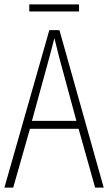

<svg xmlns="http://www.w3.org/2000/svg" viewBox="-20 -852 491 872"><path d="M339 -832H113V-800H339ZM412 0H451L250 -715H204L0 0H40L116 -267H337ZM249 -591 327 -303H125L204 -591C212 -623 220 -649 227 -679C234 -649 242 -621 249 -591Z"/></svg>

Font: Noto Sans Myanmar Condensed ExtraLight
Style: Regular
Weight: 200
Width: 3
Designer: Monotype Design Team
Foundry: Monotype Imaging Inc.
Version: Version 2.107